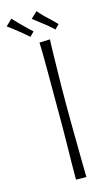

<svg xmlns="http://www.w3.org/2000/svg" viewBox="-173 -900 542 949"><g transform="rotate(-15 97.5 -426.0)"><path d="M93 -700 147 -702Q147 -702 146 -681.5Q145 -661 144.5 -626.5Q144 -592 143 -548.5Q142 -505 141.5 -457.5Q141 -410 141 -364Q141 -318 141.5 -267.5Q142 -217 142.5 -169.5Q143 -122 143.5 -83Q144 -44 144.5 -21Q145 2 145 2L92 1Q92 1 92 -23.5Q92 -48 92.5 -88Q93 -128 94 -176.5Q95 -225 95 -273.5Q95 -322 95 -362Q95 -406 95 -456.5Q95 -507 95 -555.5Q95 -604 94.5 -642Q94 -680 93 -700ZM186 -742Q182 -746 174.5 -752.5Q167 -759 157.5 -767.5Q148 -776 138 -783Q128 -791 118 -798.5Q108 -806 100 -812.5Q92 -819 86 -823L119 -854Q123 -849 130.5 -840.5Q138 -832 147 -823Q156 -814 165 -806Q174 -798 182 -790Q190 -782 196.5 -775.5Q203 -769 208 -764ZM57 -739Q53 -743 45 -749.5Q37 -756 27.5 -764.5Q18 -773 8 -780Q-1 -788 -11 -795.5Q-21 -803 -29.5 -809.5Q-38 -816 -43 -819L-11 -850Q-6 -846 1.5 -837.5Q9 -829 18 -820Q27 -811 36 -802Q45 -794 52.5 -786Q60 -778 67 -772Q74 -766 79 -761Z"/></g></svg>

Font: Truculenta ExtraLight
Style: Regular
Weight: 250
Version: Version 1.002